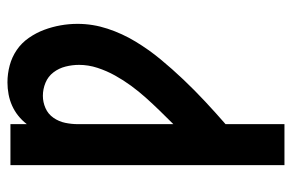

<svg xmlns="http://www.w3.org/2000/svg" viewBox="-154 -414 783 515"><g transform="rotate(-90 237.5 -156.5)"><path d="M52 215V-520H162V-476Q172 -489 184.5 -499Q197 -509 211.5 -515.5Q226 -522 242 -525Q258 -528 274 -528Q297 -528 319.5 -522Q342 -516 361 -503Q380 -490 393.5 -470.5Q407 -451 415 -429.5Q423 -408 427 -385.5Q431 -363 431 -340Q431 -299 418 -259.5Q405 -220 383.5 -184.5Q362 -149 336 -117.5Q310 -86 281.5 -56Q253 -26 223 2Q193 30 162 57V215ZM162 -83Q180 -101 198 -119.5Q216 -138 233 -157Q250 -176 265 -196.5Q280 -217 292.5 -239.5Q305 -262 313 -286.5Q321 -311 321 -336Q321 -354 316.5 -372Q312 -390 301 -404.5Q290 -419 273 -426Q256 -433 238 -433Q221 -433 205 -426Q189 -419 179 -404.5Q169 -390 165.5 -373Q162 -356 162 -339Z"/></g></svg>

Font: Iosevka QP
Style: Bold
Weight: 700
Designer: Belleve Invis
Foundry: Belleve Invis
Version: Version 20.0.0; ttfautohint (v1.8.4)